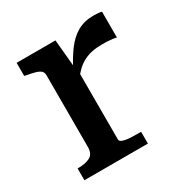

<svg xmlns="http://www.w3.org/2000/svg" viewBox="-133 -655 732 762"><g transform="rotate(-30 233.0 -274.0)"><path d="M434 -544V-426Q427 -428 416 -429.5Q405 -431 392.5 -431.5Q380 -432 369 -432Q343 -432 322 -427.5Q301 -423 283 -413.5Q265 -404 249 -388.5Q233 -373 216 -350L215 -393Q240 -443 265.5 -477.5Q291 -512 322.5 -530Q354 -548 396 -548Q408 -548 419 -547Q430 -546 434 -544ZM39 0V-54H42Q76 -54 96.5 -65Q117 -76 117 -108V-435Q117 -449 109.5 -456Q102 -463 86.5 -467.5Q71 -472 48 -476L39 -478V-538H217L230 -396L235 -400V-73Q235 -65 248 -60.5Q261 -56 278.5 -55Q296 -54 311 -54H330V0Z"/></g></svg>

Font: Roboto Serif 20pt Medium
Style: Regular
Weight: 500
Version: Version 1.008